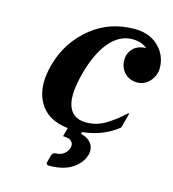

<svg xmlns="http://www.w3.org/2000/svg" viewBox="-112 -639 849 942"><g transform="rotate(15 312.5 -168.5)"><path d="M264.6 7.8Q172.4 -2 128.9 -60.5Q92.8 -109.9 92.8 -178.7Q92.8 -220.2 106 -268.6Q139.6 -394.5 240.7 -474.6Q332 -546.9 457 -546.9Q544.4 -546.9 592.3 -486.8Q624.5 -446.3 624.5 -392.6Q624.5 -355 598.4 -325.7Q572.3 -296.4 534.7 -296.4Q495.1 -296.4 469.7 -323.2Q445.8 -348.6 445.8 -387.2Q445.8 -424.8 473.6 -450.2Q495.1 -469.7 534.2 -471.2Q504.4 -495.6 459 -495.6Q391.6 -495.6 340.3 -432.6Q292 -373 264.2 -268.6Q246.1 -200.7 246.1 -154.3Q246.1 -132.3 250 -114.7Q266.6 -42 343.8 -42Q396 -42 439.9 -68.4Q489.7 -98.1 531.2 -138.7H537.6L517.1 -62.5Q439.5 -1 337.9 8.3L335 19Q361.3 23.9 378.9 40Q399.9 59.1 399.9 85.9Q399.9 96.2 397 107.9Q386.7 145.5 350.6 173.8Q304.2 210 223.1 210Q209.5 210 209.5 199.2Q209.5 196.8 210.4 192.9L219.2 159.7Q223.6 142.6 242.7 142.6Q264.6 142.6 281.2 129.4Q298.3 115.7 303.2 96.2Q304.7 90.8 304.7 85.9Q304.7 72.8 293.9 63Q281.7 52.2 252.4 52.2Z"/></g></svg>

Font: Cursive Sans
Style: Bold
Weight: 700
Italic angle: -15°
Designer: Wojciech Kalinowski "wmk69" (wmk69@o2.pl)
Foundry: Wojciech Kalinowski "wmk69" (wmk69@o2.pl)
Version: Wersja 3.1.0; 2022-02-18